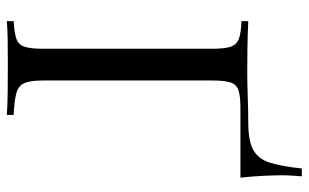

<svg xmlns="http://www.w3.org/2000/svg" viewBox="-191 -714 905 563"><g transform="rotate(90 261.5 -432.5)"><path d="M497 -865Q496 -854 495 -837.5Q494 -821 494 -803Q494 -786 495.5 -753Q497 -720 501 -685Q450 -685 399 -685Q348 -685 297 -685Q263 -685 245.5 -679.5Q228 -674 222 -656.5Q216 -639 216 -602V-106Q216 -70 223.5 -52Q231 -34 253 -28Q275 -22 317 -20V0Q291 -2 251 -2.5Q211 -3 170 -3Q131 -3 97 -2.5Q63 -2 42 0V-20Q76 -22 93.5 -28Q111 -34 117 -52Q123 -70 123 -106V-602Q123 -639 117 -656.5Q111 -674 93.5 -680.5Q76 -687 42 -688V-708Q81 -706 124.5 -705.5Q168 -705 192 -705Q222 -705 265.5 -706.5Q309 -708 340 -708Q393 -708 419.5 -722.5Q446 -737 457 -771.5Q468 -806 474 -865Z"/></g></svg>

Font: Playfair Display
Style: Regular
Weight: 400
Designer: Claus Eggers Sørensen
Foundry: Claus Eggers Sørensen
Version: Version 1.203